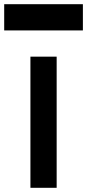

<svg xmlns="http://www.w3.org/2000/svg" viewBox="-145 -895 415 915"><path d="M-125 -750V-875H250V-750ZM125 0H0V-625H125Z"/></svg>

Font: Tiny5
Style: Regular
Weight: 400
Designer: Stefan Schmidt
Foundry: Made with Bits'n'Picas by Kreative Software
Version: Version 1.002; ttfautohint (v1.8.4.7-5d5b)